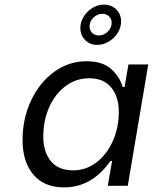

<svg xmlns="http://www.w3.org/2000/svg" viewBox="-20 -807 664 834"><path d="M78 -198Q78 -292 115 -370.5Q152 -449 215.5 -495Q279 -541 355 -541Q425 -541 462.5 -507.5Q500 -474 513 -429H521L538 -527H624L535 0H448L467 -108H460Q379 7 259 7Q171 7 124.5 -49Q78 -105 78 -198ZM496 -321Q496 -386 463.5 -426.5Q431 -467 367 -467Q311 -467 265.5 -433.5Q220 -400 194 -342Q168 -284 168 -213Q168 -148 200.5 -107.5Q233 -67 298 -67Q353 -67 398 -101Q443 -135 469.5 -193Q496 -251 496 -321ZM329 -686Q329 -711 343.5 -734.5Q358 -758 381.5 -772.5Q405 -787 431 -787Q464 -787 485 -766Q506 -745 506 -714Q506 -688 491.5 -664.5Q477 -641 452.5 -626.5Q428 -612 402 -612Q371 -612 350 -633Q329 -654 329 -686ZM465 -708Q465 -725 453.5 -736Q442 -747 425 -747Q403 -747 386 -730.5Q369 -714 369 -692Q369 -675 380.5 -664Q392 -653 409 -653Q431 -653 448 -669.5Q465 -686 465 -708Z"/></svg>

Font: Be Vietnam
Style: Italic
Weight: 400
Italic angle: -9.33299°
Designer: Gabriel Lam
Foundry: TypeRant
Version: Version 3.000